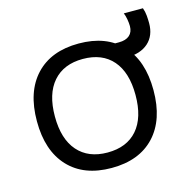

<svg xmlns="http://www.w3.org/2000/svg" viewBox="-93 -699 821 805"><g transform="rotate(-15 317.5 -296.5)"><path d="M296 10Q176 10 109.5 -61Q43 -132 43 -260Q43 -388 109.5 -459Q176 -530 296 -530Q416 -530 482.5 -459Q549 -388 549 -260Q549 -132 482.5 -61Q416 10 296 10ZM296 -57Q380 -57 425.5 -109.5Q471 -162 471 -260Q471 -358 425.5 -410.5Q380 -463 296 -463Q213 -463 167 -410.5Q121 -358 121 -260Q121 -162 167 -109.5Q213 -57 296 -57ZM421 -421 422 -491H461Q491 -491 507 -505Q523 -519 523 -545Q523 -558 520 -575Q517 -592 512 -603H595Q601 -587 602.5 -569Q604 -551 604 -536Q604 -482 570 -451.5Q536 -421 474 -421Z"/></g></svg>

Font: M PLUS 1
Style: Regular
Weight: 400
Designer: Coji Morishita
Foundry: UNDERFOREST DESIGN
Version: Version 1.001